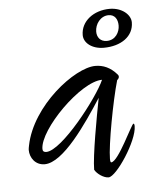

<svg xmlns="http://www.w3.org/2000/svg" viewBox="-43 -590 466 587"><g transform="rotate(-5 189.5 -296.5)"><path d="M287 -436C340 -436 379 -463 379 -506C379 -530 352 -553 315 -553C266 -553 226 -523 226 -480C226 -456 251 -436 287 -436ZM298 -456C278 -456 268 -470 268 -487C268 -510 285 -534 310 -534C329 -534 338 -519 338 -500C338 -480 325 -456 298 -456ZM267 -40C291 -40 360 -144 360 -189C360 -194 359 -197 357 -197C351 -197 301 -85 279 -85C277 -85 276 -89 276 -96C276 -138 301 -272 319 -334C323 -337 325 -341 325 -344C325 -347 324 -349 322 -351C302 -374 280 -383 256 -383C193 -383 57 -279 33 -158C32 -153 31 -148 31 -145C31 -120 48 -97 76 -97C133 -97 209 -209 258 -285C247 -228 225 -110 225 -67C232 -54 252 -40 267 -40ZM84 -134C77 -134 73 -137 73 -144C73 -204 207 -339 273 -339C250 -286 132 -134 84 -134Z"/></g></svg>

Font: Comforter
Style: Regular
Weight: 400
Designer: Robert E. Leuschke
Foundry: Robert E. Leuschke
Version: Version 1.013; ttfautohint (v1.8.3)